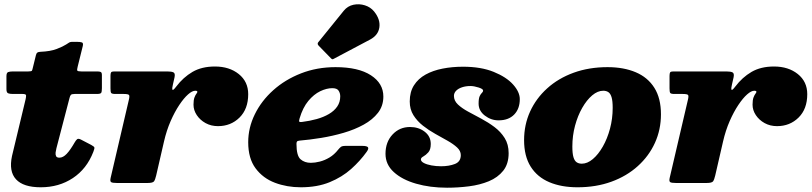

<svg xmlns="http://www.w3.org/2000/svg" viewBox="-20 -853 3783 895"><path d="M41 -520Q26 -520 18 -517Q10 -514 10 -497.5V-437.5Q10 -421.5 17.8 -418.2Q25.5 -415 40 -415H85Q101 -415 101.5 -408.5Q102 -402 99.5 -391L36 -126Q20.5 -54 54.8 -17Q89 20 170 20Q255 20 319.8 -23Q384.5 -66 415 -145Q421 -160.5 420 -165.2Q419 -170 405 -177.5L357 -202.5Q345 -208.5 339.5 -204Q334 -199.5 328 -189Q308 -154 291 -136Q274 -118 257 -118Q245 -118 241.5 -125Q238 -132 239.2 -142.2Q240.5 -152.5 243 -162L304 -396Q306.5 -406.5 310.5 -410.8Q314.5 -415 328 -415H431Q448 -415 451.5 -420Q455 -425 455 -442V-503Q455 -515 449.5 -517.5Q444 -520 433 -520H359Q342 -520 340.2 -524.2Q338.5 -528.5 342 -542L366 -639Q369 -652.5 362 -655.2Q355 -658 336.5 -658Q320.5 -658 314 -657.8Q307.5 -657.5 302.8 -655Q298 -652.5 288 -645.5Q273.5 -636 244.5 -624.8Q215.5 -613.5 168 -611.5Q158 -611 153.8 -607.8Q149.5 -604.5 147.5 -596L133.5 -539Q131 -527.5 129 -523.8Q127 -520 112 -520Z M512 -520Q500.5 -520 497.8 -515.5Q495 -511 495 -499.5V-441Q495 -424.5 498.2 -419.8Q501.5 -415 518 -415H556Q578 -415 581.5 -410Q585 -405 580.5 -387L496 -25Q492 -8.5 497.8 -4.2Q503.5 0 525 0H667Q692.5 0 698 -7.8Q703.5 -15.5 708 -35L744.5 -193.5Q756.5 -245.5 775.5 -288.8Q794.5 -332 815.8 -363.8Q837 -395.5 856.5 -412.8Q876 -430 890 -430Q900 -430 900 -425Q900 -421.5 895.5 -416Q891 -410.5 886.5 -398.8Q882 -387 882 -365Q882 -339.5 897.2 -316.5Q912.5 -293.5 938.2 -279.2Q964 -265 996 -265Q1056 -265 1096.5 -305Q1137 -345 1137 -414Q1137 -472.5 1093 -507.8Q1049 -543 982 -543Q920.5 -543 877.2 -517.8Q834 -492.5 801.5 -449.5Q786 -429 783.8 -435.2Q781.5 -441.5 786 -459L793.5 -492Q797.5 -511 788.8 -515.5Q780 -520 760 -520Z M1723.5 -800Q1707 -820 1680.8 -828.2Q1654.5 -836.5 1627.5 -830.8Q1600.5 -825 1582.5 -803L1465.5 -658.5Q1456.5 -649.5 1465 -640.5L1521.5 -582.5Q1525.5 -578 1528.5 -577Q1531.5 -576 1537 -579.5L1705 -668.5Q1743.5 -689 1748.5 -726Q1753.5 -763 1723.5 -800ZM1137 -190Q1137 -114.5 1171.5 -68.2Q1206 -22 1261.8 -1Q1317.5 20 1382 20Q1459 20 1516.8 -3.8Q1574.5 -27.5 1616.8 -65.2Q1659 -103 1689 -145Q1700 -160 1695.2 -166.5Q1690.5 -173 1668.5 -173H1591.5Q1575 -173 1569 -168.2Q1563 -163.5 1556.5 -155.5Q1538 -132 1515.8 -118.8Q1493.5 -105.5 1470.8 -99.8Q1448 -94 1429 -94Q1400 -94 1381 -110.5Q1362 -127 1362 -182.5Q1362 -190 1364.5 -193.2Q1367 -196.5 1376 -197.5Q1423.5 -201.5 1477.2 -210.2Q1531 -219 1582.2 -234Q1633.5 -249 1675.2 -272Q1717 -295 1742 -327.2Q1767 -359.5 1767 -403Q1767 -464.5 1708.8 -502.2Q1650.5 -540 1544 -540Q1457.5 -540 1383.2 -511Q1309 -482 1253.8 -432.5Q1198.5 -383 1167.8 -320.2Q1137 -257.5 1137 -190ZM1387.5 -284.5Q1377 -283 1375 -286.2Q1373 -289.5 1376.5 -301Q1391.5 -351.5 1417.2 -382.5Q1443 -413.5 1472.8 -427.8Q1502.5 -442 1529 -442Q1551 -442 1558.5 -430.2Q1566 -418.5 1566 -404Q1566 -377 1552 -356.5Q1538 -336 1513.2 -321.5Q1488.5 -307 1456.2 -298Q1424 -289 1387.5 -284.5Z M2128 -130Q2128 -99.5 2100.8 -88.8Q2073.5 -78 2036 -78Q2012.5 -78 1991 -82Q1969.5 -86 1955.8 -93.2Q1942 -100.5 1942 -110Q1942 -117.5 1953.5 -123.8Q1965 -130 1976.5 -142.8Q1988 -155.5 1988 -182Q1988 -217.5 1959.5 -239.2Q1931 -261 1891 -261Q1842.5 -261 1809.8 -226Q1777 -191 1777 -136Q1777 -86 1815.8 -50.8Q1854.5 -15.5 1919.5 3.2Q1984.5 22 2064 22Q2115.5 22 2166.2 15.5Q2217 9 2258.8 -8.2Q2300.5 -25.5 2325.8 -57.2Q2351 -89 2351 -139Q2351 -180 2332.5 -209.5Q2314 -239 2285 -260.8Q2256 -282.5 2223.5 -299.8Q2191 -317 2162 -332.8Q2133 -348.5 2114.5 -366Q2096 -383.5 2096 -406Q2096 -419.5 2106.2 -430Q2116.5 -440.5 2134 -446.2Q2151.5 -452 2173 -452Q2189.5 -452 2210.8 -445.2Q2232 -438.5 2232 -431Q2232 -425 2226.8 -420.5Q2221.5 -416 2216.2 -405.2Q2211 -394.5 2211 -370Q2211 -336.5 2240 -314.2Q2269 -292 2304 -292Q2350.5 -292 2376.8 -319Q2403 -346 2403 -391Q2403 -424 2371.8 -459Q2340.5 -494 2281.2 -518Q2222 -542 2138 -542Q2088 -542 2043.2 -533.2Q1998.5 -524.5 1964 -505.5Q1929.5 -486.5 1909.8 -455.5Q1890 -424.5 1890 -380Q1890 -343.5 1907.2 -316Q1924.5 -288.5 1951.5 -267.2Q1978.5 -246 2009 -229Q2039.5 -212 2066.5 -196.8Q2093.5 -181.5 2110.8 -165.5Q2128 -149.5 2128 -130Z M2423 -200Q2423 -125 2453.8 -76.2Q2484.5 -27.5 2540.5 -3.8Q2596.5 20 2672 20Q2758.5 20 2830 -6Q2901.5 -32 2953.2 -78.8Q3005 -125.5 3033 -187.2Q3061 -249 3061 -320Q3061 -395 3030.2 -443.8Q2999.5 -492.5 2943.5 -516.2Q2887.5 -540 2812 -540Q2725.5 -540 2654 -514Q2582.5 -488 2530.8 -441.2Q2479 -394.5 2451 -333Q2423 -271.5 2423 -200ZM2648 -170Q2648 -220.5 2660.5 -267Q2673 -313.5 2694 -350.2Q2715 -387 2740.5 -408.5Q2766 -430 2792 -430Q2806.5 -430 2816.2 -423.2Q2826 -416.5 2831 -399.2Q2836 -382 2836 -350Q2836 -300 2823.5 -253.2Q2811 -206.5 2790 -169.8Q2769 -133 2743.5 -111.5Q2718 -90 2692 -90Q2677.5 -90 2667.8 -96.8Q2658 -103.5 2653 -120.8Q2648 -138 2648 -170Z M3118 -520Q3106.5 -520 3103.8 -515.5Q3101 -511 3101 -499.5V-441Q3101 -424.5 3104.2 -419.8Q3107.5 -415 3124 -415H3162Q3184 -415 3187.5 -410Q3191 -405 3186.5 -387L3102 -25Q3098 -8.5 3103.8 -4.2Q3109.5 0 3131 0H3273Q3298.5 0 3304 -7.8Q3309.5 -15.5 3314 -35L3350.5 -193.5Q3362.5 -245.5 3381.5 -288.8Q3400.5 -332 3421.8 -363.8Q3443 -395.5 3462.5 -412.8Q3482 -430 3496 -430Q3506 -430 3506 -425Q3506 -421.5 3501.5 -416Q3497 -410.5 3492.5 -398.8Q3488 -387 3488 -365Q3488 -339.5 3503.2 -316.5Q3518.5 -293.5 3544.2 -279.2Q3570 -265 3602 -265Q3662 -265 3702.5 -305Q3743 -345 3743 -414Q3743 -472.5 3699 -507.8Q3655 -543 3588 -543Q3526.5 -543 3483.2 -517.8Q3440 -492.5 3407.5 -449.5Q3392 -429 3389.8 -435.2Q3387.5 -441.5 3392 -459L3399.5 -492Q3403.5 -511 3394.8 -515.5Q3386 -520 3366 -520Z"/></svg>

Font: Besley Black
Style: Italic
Weight: 900
Italic angle: -13°
Designer: Owen Earl
Foundry: indestructible type*
Version: Version 2.001